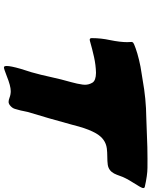

<svg xmlns="http://www.w3.org/2000/svg" viewBox="86 -876 790 1003"><g transform="rotate(90 481.5 -375.0)"><path d="M332.5 0Q325.2 0 325.2 -14.6Q325.2 -35.6 339.8 -86.4Q343.8 -100.1 348.4 -114Q353 -127.9 357.4 -142.1Q372.1 -193.8 383.3 -246.6Q394 -296.4 409.7 -351.6Q418.5 -382.8 422.4 -411.1Q423.3 -417.5 423.3 -423.3Q423.3 -443.8 412.4 -462.2Q401.4 -480.5 360.8 -481Q320.3 -480 278.3 -470.7Q236.3 -461.4 194.3 -449.2Q191.9 -448.2 188.5 -448.2Q180.2 -448.2 179.7 -457V-461.4Q179.7 -506.8 189.9 -554.2Q200.7 -607.4 200.7 -644Q200.7 -655.3 199.7 -665V-666.5Q199.7 -668.5 200.2 -669.9Q200.7 -672.4 204.3 -675.8Q208 -679.2 233.2 -688.2Q258.3 -697.3 293.5 -705.8Q328.6 -714.4 363.8 -719.2L397.5 -724.6Q497.1 -742.7 593.8 -743.7Q639.6 -744.6 689 -747.1Q750 -750 810.1 -750Q818.8 -750 857.7 -749.8Q896.5 -749.5 957 -735.8Q962.9 -733.9 962.9 -728Q962.9 -726.6 962.4 -724.1Q959 -712.9 936 -677.2Q908.2 -633.8 899.4 -606Q894 -589.8 886.7 -575.2Q871.6 -547.4 841.8 -542.5Q822.8 -540 798.8 -540Q776.9 -540 756.3 -537.6Q705.6 -531.2 676.8 -480.5Q657.2 -446.3 641.6 -391.6Q636.2 -372.6 631.8 -355Q628.4 -340.3 598.1 -234.4Q582.5 -180.2 565.9 -126.5Q563.5 -118.2 561 -103.8Q558.6 -89.4 553.7 -73.2Q552.7 -69.3 549.3 -57.4Q545.9 -45.4 534.7 -34.9Q523.4 -24.4 513.2 -24.4Q502.9 -24.4 490.7 -29.3Q474.6 -35.6 456.5 -35.6Q429.2 -35.6 377.4 -14.6Q340.3 0 332.5 0Z"/></g></svg>

Font: Weird Comic
Style: Italic
Weight: 400
Italic angle: -16°
Designer: GGBotNet
Foundry: GGBotNet
Version: 0.80